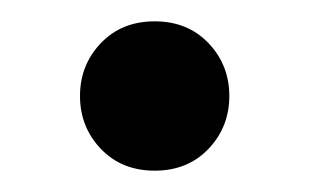

<svg xmlns="http://www.w3.org/2000/svg" viewBox="-20 -152 290 180"><path d="M125 8Q94 8 74.5 -12.5Q55 -33 55 -62Q55 -91 74.5 -111.5Q94 -132 125 -132Q156 -132 175.5 -111.5Q195 -91 195 -62Q195 -33 175.5 -12.5Q156 8 125 8Z"/></svg>

Font: Retni Sans Medium
Style: Regular
Weight: 500
Designer: Vitaly Kuzmin
Foundry: ParaType Ltd.
Version: Version 1.00;March 2, 2019;FontCreator 11.5.0.2425 64-bit; t